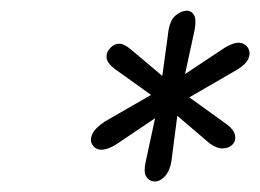

<svg xmlns="http://www.w3.org/2000/svg" viewBox="-20 -964 487 359"><path d="M423 -833.5 334 -782 404 -731.5Q417.5 -721.5 419.5 -711.2Q421.5 -701 415 -694Q408.5 -687 397.2 -686.5Q386 -686 372.5 -695.5L311.5 -747.5L300.5 -662.5Q297 -642.5 286.8 -632.8Q276.5 -623 266.5 -625Q257.5 -626.5 253 -634.5Q248.5 -642.5 252 -659.5L270 -743L196.5 -693.5Q184.5 -686.5 176 -684.8Q167.5 -683 161.8 -685.5Q156 -688 153 -693Q147.5 -701 152.2 -712.5Q157 -724 175.5 -736.5L262.5 -786.5L194 -835.5Q180 -846.5 179.2 -856.5Q178.5 -866.5 186 -874Q192.5 -881.5 201.5 -882.2Q210.5 -883 223 -873L283.5 -822L295 -906.5Q298 -926.5 308.5 -935.2Q319 -944 329.5 -944Q337.5 -944 342.5 -936.5Q347.5 -929 344 -908.5L326 -825.5L400.5 -875Q417.5 -885 427.8 -884Q438 -883 443 -875.5Q449 -867 445 -855.8Q441 -844.5 423 -833.5Z"/></svg>

Font: Edu VIC WA NT Hand Pre
Style: Regular
Weight: 400
Designer: Tina and Corey Anderson, Eben Sorkin, Mirko Velimirovic
Foundry: Google for Education
Version: Version 1.000